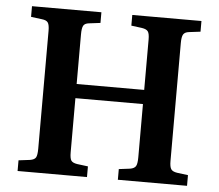

<svg xmlns="http://www.w3.org/2000/svg" viewBox="-51 -767 940 824"><g transform="rotate(5 419.0 -355.0)"><path d="M54 0V-46L103 -52Q122 -55 128 -65Q134 -75 134 -104V-611Q134 -636 127.5 -646Q121 -656 101 -658L54 -664V-710H353V-664L304 -658Q286 -656 280 -645.5Q274 -635 274 -607V-394H565V-611Q565 -636 558.5 -645.5Q552 -655 532 -658L486 -664V-710H784V-664L735 -658Q717 -656 710.5 -645.5Q704 -635 704 -608V-100Q704 -75 710.5 -65Q717 -55 737 -52L784 -46V0H486V-46L534 -52Q552 -55 558.5 -65Q565 -75 565 -104V-333H274V-100Q274 -73 280.5 -64Q287 -55 306 -52L353 -46V0Z"/></g></svg>

Font: Literata 36pt SemiBold
Style: Regular
Weight: 600
Designer: Latin by Veronika Burian and Jose Scaglione. Greek by Irene Vlachou. Cyrillic by Vera Evstafieva.
Foundry: TypeTogether
Version: Version 3.002